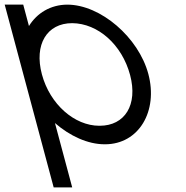

<svg xmlns="http://www.w3.org/2000/svg" viewBox="-109 -603 804 829"><path d="M16 -490.6 2 -543 -8.7 -583H-88.7L-78 -543L-8.1 -282L112 166L122.7 206H202.7L192 166L128.3 -71.7C192.7 -15.8 270 20 342.9 20C343.4 20 343.9 20 344.4 20C490.8 20 574.5 -123.2 531.4 -283.9C489.3 -441.1 325.7 -583 181.3 -583C108.9 -582.5 50.6 -546.5 16 -490.6ZM71.9 -282C37.4 -411 93.7 -503 202.7 -503C314.3 -502 417.6 -410.1 452.6 -279.6C487.3 -149.9 429.8 -60 321.4 -60C320.8 -60 320.3 -60 319.7 -60C212.6 -60 106.6 -152.7 71.9 -282Z"/></svg>

Font: Nordica Advanced
Style: RegularLObl
Weight: 300
Version: Version 1.07